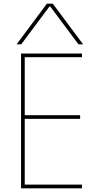

<svg xmlns="http://www.w3.org/2000/svg" viewBox="-20 -1020 540 1040"><path d="M94 0V-730H424V-710H114V-396H414V-376H114V-20H424V0ZM70 -780 234 -1000H266L430 -780H405L252 -985H248L95 -780Z"/></svg>

Font: M PLUS 1 Code Thin
Style: Regular
Weight: 250
Designer: Coji Morishita
Foundry: UNDERFOREST DESIGN
Version: Version 1.002